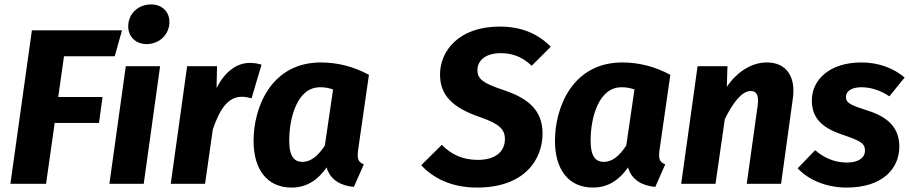

<svg xmlns="http://www.w3.org/2000/svg" viewBox="-20 -830 4113 867"><path d="M531 -693H124L27 0H188L227 -275H427L443 -392H243L269 -576H498Z M642 -631C700 -631 745 -674 745 -731C745 -777 712 -810 662 -810C604 -810 559 -768 559 -711C559 -665 592 -631 642 -631ZM703 -531H548L474 0H629Z M1108 -546C1050 -546 995 -507 958 -432L960 -531H825L751 0H906L941 -246C970 -330 1006 -393 1072 -393C1088 -393 1100 -390 1116 -386L1161 -538C1144 -543 1129 -546 1108 -546Z M1429 -548C1205 -548 1125 -346 1125 -194C1125 -66 1185 17 1297 17C1368 17 1418 -21 1455 -74C1471 -17 1520 9 1578 14L1623 -88C1594 -99 1593 -117 1597 -152L1646 -492C1577 -530 1502 -548 1429 -548ZM1425 -436C1448 -436 1464 -433 1484 -426L1447 -173C1417 -127 1384 -99 1346 -99C1311 -99 1286 -120 1286 -195C1286 -298 1322 -436 1425 -436Z M2236 -710C2051 -710 1967 -599 1967 -494C1967 -402 2020 -344 2151 -300C2233 -271 2260 -247 2260 -202C2260 -143 2214 -108 2138 -108C2068 -108 2017 -133 1975 -176L1882 -84C1934 -28 2015 17 2134 17C2351 17 2430 -112 2430 -227C2430 -333 2364 -387 2252 -424C2162 -454 2136 -473 2136 -513C2136 -561 2178 -590 2241 -590C2294 -590 2339 -573 2381 -533L2467 -619C2410 -677 2336 -710 2236 -710Z M2790 -548C2566 -548 2486 -346 2486 -194C2486 -66 2546 17 2658 17C2729 17 2779 -21 2816 -74C2832 -17 2881 9 2939 14L2984 -88C2955 -99 2954 -117 2958 -152L3007 -492C2938 -530 2863 -548 2790 -548ZM2786 -436C2809 -436 2825 -433 2845 -426L2808 -173C2778 -127 2745 -99 2707 -99C2672 -99 2647 -120 2647 -195C2647 -298 2683 -436 2786 -436Z M3443 -548C3372 -548 3307 -504 3262 -438L3265 -531H3130L3056 0H3211L3253 -292C3290 -367 3330 -419 3370 -419C3393 -419 3409 -405 3401 -351L3352 0H3507L3560 -384C3575 -487 3528 -548 3443 -548Z M3870 -548C3724 -548 3646 -468 3646 -377C3646 -298 3690 -254 3781 -223C3865 -194 3886 -184 3886 -149C3886 -120 3860 -96 3804 -96C3744 -96 3696 -121 3661 -152L3582 -70C3628 -20 3708 17 3803 17C3966 17 4041 -69 4041 -168C4041 -251 3992 -300 3903 -329C3822 -355 3800 -364 3800 -392C3800 -418 3824 -436 3871 -436C3913 -436 3958 -421 3996 -395L4065 -480C4016 -521 3950 -548 3870 -548Z"/></svg>

Font: Fira Sans
Style: Bold Italic
Weight: 700
Italic angle: -8°
Designer: bBox Type GmbH & Carrois Corporate GbR & Edenspiekermann AG
Foundry: bBox Type GmbH & Carrois Corporate GbR & Edenspiekermann AG
Version: Version 4.301;PS 004.301;hotconv 1.0.88;makeotf.lib2.5.64775